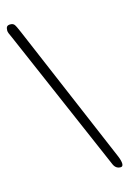

<svg xmlns="http://www.w3.org/2000/svg" viewBox="-115 -758 581 861"><g transform="rotate(-15 175.5 -327.5)"><path d="M22 -701Q35 -701 41 -693.5Q47 -686 60 -655L337 -3Q346 19 346 32Q346 46 335 46Q313 46 303 24L15 -642Q2 -668 2 -677Q2 -690 6.5 -695.5Q11 -701 22 -701Z"/></g></svg>

Font: EB Garamond 08
Style: Regular
Weight: 400
Version: Version 0.016 ; ttfautohint (v1.5)